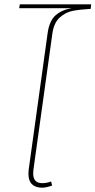

<svg xmlns="http://www.w3.org/2000/svg" viewBox="-20 -861 443 891"><path d="M403 -841 401 -820Q350 -817 317 -810.5Q284 -804 257 -779.5Q230 -755 223 -705L135 -73Q134 -67 134 -56Q134 -11 176 -11Q198 -11 217 -19L222 0Q194 10 175 10Q145 10 128.5 -6Q112 -22 112 -54Q112 -66 113 -73L201 -707Q209 -765 238.5 -790.5Q268 -816 313 -823H69L72 -841Z"/></svg>

Font: FiraGO Thin
Style: Italic
Weight: 100
Italic angle: -8°
Designer: bBox Type GmbH
Foundry: bBox Type GmbH
Version: Version 1.001